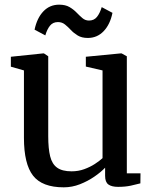

<svg xmlns="http://www.w3.org/2000/svg" viewBox="-20 -791 661 822"><path d="M485.5 9Q458 9 444 -1.2Q430 -11.5 430 -38V-73Q412 -54 384 -34.8Q356 -15.5 322.2 -2.2Q288.5 11 253 11Q160.5 11 121.5 -39Q82.5 -89 82.5 -201V-489.5L26.5 -505.5V-548L165.5 -562.5H168L186.5 -550V-208Q186.5 -154.5 194.8 -121.5Q203 -88.5 224.8 -73Q246.5 -57.5 286.5 -57.5Q315.5 -57.5 340.8 -66.8Q366 -76 386 -89Q406 -102 419 -114V-489.5L347.5 -506V-548L497.5 -562.5H500.5L523 -550V-49H581.5L581 -6Q564 -1.5 540.2 3.8Q516.5 9 485.5 9ZM128 -664Q138.5 -714 165.8 -742.5Q193 -771 233 -771Q260 -771 277.5 -760.8Q295 -750.5 307.8 -737.2Q320.5 -724 332.8 -713.5Q345 -703 361 -703Q382.5 -703 395 -718.5Q407.5 -734 415.5 -760.5L461.5 -736Q451.5 -686.5 423.8 -657.5Q396 -628.5 356 -628.5Q330 -628.5 312.8 -639Q295.5 -649.5 283.2 -662.8Q271 -676 258.2 -686.2Q245.5 -696.5 228 -696.5Q206.5 -696.5 194 -681Q181.5 -665.5 174 -639.5Z"/></svg>

Font: Merriweather 28pt
Style: Regular
Weight: 400
Version: Version 2.100